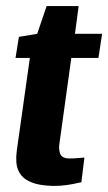

<svg xmlns="http://www.w3.org/2000/svg" viewBox="-20 -606 355 630"><path d="M159 4Q135 4 111 0Q87 -4 67.5 -15.5Q48 -27 39 -49.5Q30 -72 35 -111L78 -416H31L42 -485L102 -495L133 -586H238L226 -495H315L303 -416H214L175 -135Q172 -117 177.5 -101.5Q183 -86 209 -86Q221 -86 238.5 -87.5Q256 -89 257 -89L247 -8Q245 -8 232.5 -5Q220 -2 200 1Q180 4 159 4Z"/></svg>

Font: Alumni Sans Thin ExtraBold
Style: Italic
Weight: 800
Italic angle: -8°
Version: Version 1.016